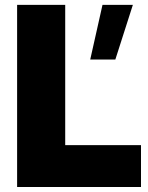

<svg xmlns="http://www.w3.org/2000/svg" viewBox="-20 -752 597 772"><path d="M443.8 -512.7H342.8L392.1 -732.4H514.2ZM546.9 0H48.8V-732.4H242.2V-168.5H546.9Z"/></svg>

Font: Kumbh Sans Black
Style: Regular
Weight: 900
Version: Version 1.005